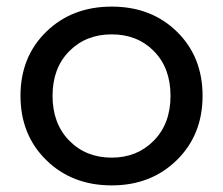

<svg xmlns="http://www.w3.org/2000/svg" viewBox="-20 -555 675 581"><path d="M318 6Q198 6 120 -70.5Q42 -147 42 -265Q42 -383 120 -459Q198 -535 318 -535Q438 -535 515.5 -459Q593 -383 593 -265Q593 -147 515 -70.5Q437 6 318 6ZM318 -78Q395 -78 445.5 -129.5Q496 -181 496 -265Q496 -349 446 -400Q396 -451 318 -451Q240 -451 189.5 -400Q139 -349 139 -265Q139 -181 189.5 -129.5Q240 -78 318 -78Z"/></svg>

Font: Montserrat
Style: Regular
Weight: 500
Designer: Julieta Ulanovsky
Foundry: Julieta Ulanovsky
Version: Version 7.200;PS 007.200;hotconv 1.0.88;makeotf.lib2.5.64775